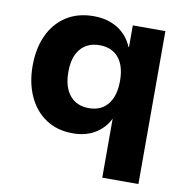

<svg xmlns="http://www.w3.org/2000/svg" viewBox="-78 -587 820 842"><g transform="rotate(10 332.0 -165.5)"><path d="M432 180V-83Q412 -41 370.5 -15Q329 11 270 11Q201 11 150.5 -22.5Q100 -56 73 -115.5Q46 -175 46 -250Q46 -328 73 -386.5Q100 -445 151 -478Q202 -511 273 -511Q334 -511 379 -483.5Q424 -456 446 -404H448V-501H593V180ZM321 -110Q375 -110 405 -147Q435 -184 435 -251Q435 -318 405 -354Q375 -390 320 -390Q266 -390 235.5 -354Q205 -318 205 -251Q205 -184 235.5 -147Q266 -110 321 -110Z"/></g></svg>

Font: Nunito Sans 8pt ExtraBold
Style: Regular
Weight: 800
Version: Version 3.101;gftools[0.9.27]